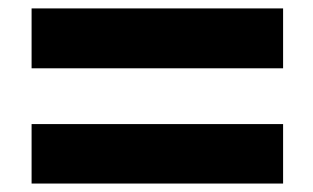

<svg xmlns="http://www.w3.org/2000/svg" viewBox="-20 -601 740 454"><path d="M54.7 -167V-307.6H649.4V-167ZM54.7 -439.5V-581.1H649.4V-439.5Z"/></svg>

Font: GenEi M Gothic v2 Heavy
Style: Regular
Weight: 800
Version: Version 2.0